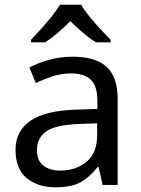

<svg xmlns="http://www.w3.org/2000/svg" viewBox="-20 -786 601 816"><path d="M288 -545Q386 -545 433 -502Q480 -459 480 -365V0H416L399 -76H395Q360 -32 321.5 -11Q283 10 215 10Q142 10 94 -28.5Q46 -67 46 -149Q46 -229 109 -272.5Q172 -316 303 -320L394 -323V-355Q394 -422 365 -448Q336 -474 283 -474Q241 -474 203 -461.5Q165 -449 132 -433L105 -499Q140 -518 188 -531.5Q236 -545 288 -545ZM314 -259Q214 -255 175.5 -227Q137 -199 137 -148Q137 -103 164.5 -82Q192 -61 235 -61Q303 -61 348 -98.5Q393 -136 393 -214V-262ZM325 -766Q337 -744 359.5 -716.5Q382 -689 406.5 -662.5Q431 -636 450 -617V-606H388Q362 -622 334 -645.5Q306 -669 279 -696Q252 -669 225 -646Q198 -623 172 -606H112V-617Q131 -637 154.5 -663Q178 -689 200 -716.5Q222 -744 235 -766Z"/></svg>

Font: Noto Sans Old Italic
Style: Regular
Weight: 400
Designer: Monotype Design Team
Foundry: Monotype Imaging Inc.
Version: Version 2.003; ttfautohint (v1.8.4.7-5d5b)